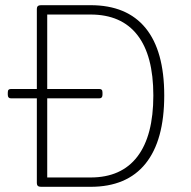

<svg xmlns="http://www.w3.org/2000/svg" viewBox="-20 -720 735 740"><path d="M22 -341Q16 -341 13 -344.5Q10 -348 10 -355V-363Q10 -371 13 -374Q16 -377 22 -377H363Q369 -377 372 -374Q375 -371 375 -363V-355Q375 -348 372 -344.5Q369 -341 363 -341ZM138 0Q122 0 122 -14V-686Q122 -700 138 -700H329Q469 -700 541 -612Q613 -524 613 -352Q613 -179 541 -89.5Q469 0 329 0ZM162 -36H329Q448 -36 509.5 -116.5Q571 -197 571 -352Q571 -506 509.5 -585Q448 -664 329 -664H162Z"/></svg>

Font: Asap Thin
Style: Regular
Weight: 250
Designer: Pablo Cosgaya
Foundry: Omnibus-Type
Version: Version 3.001